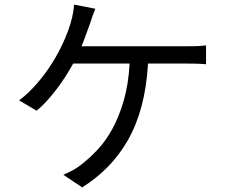

<svg xmlns="http://www.w3.org/2000/svg" viewBox="-20 -777 996 834"><path d="M63 -341Q105 -372 146.5 -421Q188 -470 221 -527Q254 -584 276 -644Q298 -704 302 -757L394 -739Q387 -722 381 -704.5Q375 -687 370 -672Q362 -651 353.5 -626.5Q345 -602 334 -576H785Q803 -576 828.5 -576.5Q854 -577 875 -580V-498Q852 -500 827 -500.5Q802 -501 785 -501H623Q617 -399 595 -316.5Q573 -234 536 -169Q499 -104 449 -53Q399 -2 337 37L255 -18Q275 -26 296 -37.5Q317 -49 333 -62Q368 -89 403.5 -126.5Q439 -164 468 -217Q497 -270 517.5 -340Q538 -410 543 -501H298Q283 -474 264.5 -445Q246 -416 225 -388.5Q204 -361 182 -337Q160 -313 139 -296Z"/></svg>

Font: Kinto Sans
Style: Regular
Weight: 400
Designer: Authors: Ryoko NISHIZUKA  (kana & ideographs); Paul D. Hunt (Latin, Greek & Cyrillic); Wenlong ZHANG  (bopomofo); Sandol
Foundry: Adobe Systems Incorporated, ookami Inc.
Version: Version 0.001